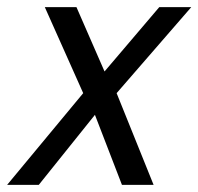

<svg xmlns="http://www.w3.org/2000/svg" viewBox="-49 -520 558 540"><path d="M60 0H-29L185 -258L77 -500H166L245 -319L399 -500H489L279 -258L383 0H294L218 -197Z"/></svg>

Font: Epunda Sans
Style: Italic
Weight: 400
Italic angle: -12.0243°
Designer: Simon Atzbach
Foundry: typofactur
Version: Version 2.204; ttfautohint (v1.8.4.7-5d5b)